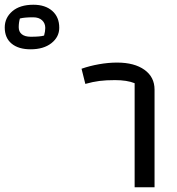

<svg xmlns="http://www.w3.org/2000/svg" viewBox="-318 -790 746 810"><path d="M-298 -674Q-298 -715 -266 -742.5Q-234 -770 -177 -770Q-127 -770 -97.5 -744Q-68 -718 -68 -673Q-68 -634 -101 -608Q-134 -582 -189 -582Q-240 -582 -269 -606Q-298 -630 -298 -674ZM-132 -640Q-127 -658 -127 -672Q-127 -692 -140.5 -704.5Q-154 -717 -178 -717Q-215 -717 -234 -712Q-239 -695 -239 -675Q-239 -656 -226 -645.5Q-213 -635 -188 -635Q-148 -635 -132 -640ZM250 -439Q218 -452 167 -452Q129 -452 101.5 -448.5Q74 -445 42 -436L26 -500Q60 -512 99.5 -519Q139 -526 176 -526Q249 -526 291.5 -495.5Q334 -465 334 -412V0H250Z"/></svg>

Font: Athiti Medium
Style: Regular
Weight: 500
Designer: CadsonDemak Team
Foundry: CadsonDemak
Version: Version 1.033